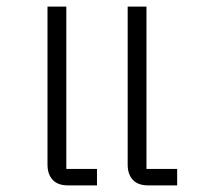

<svg xmlns="http://www.w3.org/2000/svg" viewBox="-20 -562 597 582"><path d="M430 0Q398 0 382.5 -17Q367 -34 367 -63V-542H424V-50H517V0ZM187 0Q155 0 139.5 -17Q124 -34 124 -63V-542H181V-50H274V0Z"/></svg>

Font: IBM Plex Sans Thai Light
Style: Regular
Weight: 300
Designer: Mike Abbink, Paul van der Laan, Pieter van Rosmalen, Ben Mitchell, Mark Frömberg
Foundry: Bold Monday
Version: Version 1.2